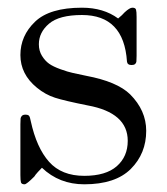

<svg xmlns="http://www.w3.org/2000/svg" viewBox="-20 -468 434 499"><path d="M33 -13V-145Q33 -156 33.5 -160Q34 -164 37 -167Q40 -170 46 -170Q53 -170 55.5 -167Q58 -164 60 -153Q75 -84 107.5 -47.5Q140 -11 199 -11Q255 -11 283.5 -36Q312 -61 312 -102Q312 -175 208 -194Q148 -206 123 -214Q98 -222 76 -240Q33 -275 33 -325Q33 -375 71 -411.5Q109 -448 193 -448Q249 -448 287 -420Q298 -429 304 -436Q317 -448 324 -448Q332 -448 333.5 -443Q335 -438 335 -424V-323Q335 -312 334.5 -308Q334 -304 331 -301.5Q328 -299 322 -299Q311 -299 310 -308Q302 -429 193 -429Q134 -429 107.5 -406.5Q81 -384 81 -353Q81 -336 89 -323Q97 -310 107.5 -302.5Q118 -295 137.5 -288Q157 -281 169 -278.5Q181 -276 204 -271Q284 -256 318 -223Q360 -181 360 -128Q360 -69 320 -29Q280 11 199 11Q134 11 89 -32Q83 -26 78.5 -21Q74 -16 72.5 -14Q71 -12 70.5 -11Q70 -10 69 -9Q49 11 44 11Q36 11 34.5 6Q33 1 33 -13Z"/></svg>

Font: CMU Serif
Style: Roman
Weight: 500
Version: Version 0.7.0